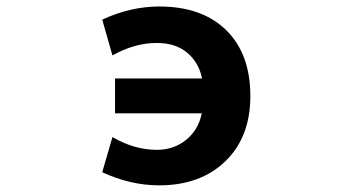

<svg xmlns="http://www.w3.org/2000/svg" viewBox="-20 -554 1040 586"><path d="M331.1 -208V-314.5H596.7Q586.9 -363.3 551.3 -393.1Q515.6 -422.9 459 -422.9Q390.6 -422.9 323.2 -384.8L292 -494.1Q378.9 -534.2 465.8 -534.2Q596.7 -534.2 670.4 -461.9Q744.1 -389.6 744.1 -260.7Q744.1 -135.7 668 -62Q591.8 11.7 465.8 11.7Q378.9 11.7 292 -28.3L323.2 -135.7Q389.6 -96.7 459 -96.7Q510.7 -96.7 548.3 -127.4Q585.9 -158.2 595.7 -208Z"/></svg>

Font: Gen Shin Gothic Monospace Bold
Style: Bold
Weight: 700
Designer: [Source Han Sans]
Ryoko NISHIZUKA  (kana & ideographs); Paul D. Hunt (Latin, Greek & Cyrillic); Wenlong ZHANG  (bopomofo
Version: Version 1.002.20150607